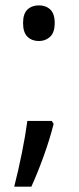

<svg xmlns="http://www.w3.org/2000/svg" viewBox="-20 -566 293 716"><path d="M66 -480Q66 -515 82.5 -530.5Q99 -546 125 -546Q151 -546 167.5 -530.5Q184 -515 184 -480Q184 -445 167 -429Q150 -413 125 -413Q99 -413 82.5 -429Q66 -445 66 -480ZM180 -104Q166 -48 143.5 14.5Q121 77 97 130H33Q48 72 61.5 5Q75 -62 82 -115H173Z"/></svg>

Font: Noto Sans Ethiopic SemCond
Style: Regular
Weight: 400
Width: 4
Designer: Monotype Design Team
Foundry: Monotype Imaging Inc.
Version: Version 2.102; ttfautohint (v1.8.4.7-5d5b)